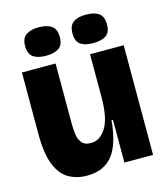

<svg xmlns="http://www.w3.org/2000/svg" viewBox="-109 -795 775 893"><g transform="rotate(-15 278.5 -348.5)"><path d="M200 14Q151 14 112.5 -8Q74 -30 52.5 -83.5Q31 -137 31 -230V-528H193V-243Q193 -220 195.5 -193Q198 -166 211.5 -147Q225 -128 257 -128Q301 -128 330 -174.5Q359 -221 359 -324V-528H521V0H383V-206H376Q366 -91 323.5 -38.5Q281 14 200 14ZM387 -574Q348 -574 326.5 -589Q305 -604 305 -642Q305 -680 326.5 -695.5Q348 -711 387 -711Q428 -711 449.5 -695.5Q471 -680 471 -642Q471 -604 449.5 -589Q428 -574 387 -574ZM160 -574Q121 -574 99 -589Q77 -604 77 -642Q77 -680 99 -695.5Q121 -711 160 -711Q200 -711 222 -695.5Q244 -680 244 -642Q244 -604 222 -589Q200 -574 160 -574Z"/></g></svg>

Font: Bricolage Grotesque 48pt ExtraBold
Style: Regular
Weight: 800
Designer: Mathieu Triay
Foundry: Atelier Triay
Version: Version 1.000; ttfautohint (v1.8.4.7-5d5b);gftools[0.9.32]